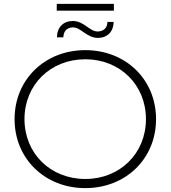

<svg xmlns="http://www.w3.org/2000/svg" viewBox="-20 -963 878 988"><path d="M566 -908C566 -908 272 -908 272 -908C272 -908 272 -943 272 -943C272 -943 566 -943 566 -943C566 -943 566 -908 566 -908ZM484 -768C426 -768 397 -822 356 -822C325 -822 307 -803 306 -771C306 -771 273 -771 273 -771C274 -823 306 -855 355 -855C412 -855 441 -801 482 -801C513 -801 532 -819 533 -850C533 -850 565 -850 565 -850C564 -800 532 -768 484 -768ZM419 5C210 5 55 -147 55 -350C55 -553 210 -705 419 -705C627 -705 783 -554 783 -350C783 -146 627 5 419 5ZM419 -42C597 -42 731 -173 731 -350C731 -527 597 -658 419 -658C240 -658 106 -527 106 -350C106 -173 240 -42 419 -42Z"/></svg>

Font: TamingNoise
Style: Regular
Weight: 500
Designer: Julieta Ulanovsky
Foundry: Julieta Ulanovsky
Version: ""